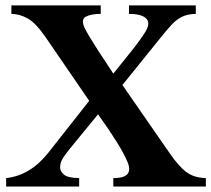

<svg xmlns="http://www.w3.org/2000/svg" viewBox="-20 -680 770 700"><path d="M730.5 0H393.1V-30.8Q435.1 -30.8 446 -47.1Q457 -63.5 443.4 -92.8Q432.1 -120.1 403.8 -165.3Q375.5 -210.4 337.4 -263.2L235.8 -139.2Q212.9 -110.8 206.1 -97.4Q199.2 -84 199.2 -69.3Q199.2 -55.7 213.1 -43.5Q227.1 -31.2 268.6 -30.8V0H2.4V-30.8Q89.8 -40 155.3 -122.1L305.2 -312.5L147.5 -542.5Q110.8 -596.2 81.5 -612.5Q52.2 -628.9 21.5 -629.4V-660.2H347.2V-629.4Q311.5 -629.4 292.7 -619.1Q273.9 -608.9 289.1 -577.1Q295.9 -563.5 307.1 -544.7Q318.4 -525.9 338.6 -494.4Q358.9 -462.9 393.1 -411.6Q435.1 -463.4 458.5 -492.9Q481.9 -522.5 493.9 -539.6Q505.9 -556.6 513.7 -570.3Q528.8 -599.6 511 -614.5Q493.2 -629.4 450.2 -629.4V-660.2H693.8V-629.4Q664.1 -628.9 643.6 -618.9Q623 -608.9 604.5 -588.6Q585.9 -568.4 561.5 -537.6L426.3 -370.1L598.1 -122.1Q631.3 -73.7 659.4 -52.7Q687.5 -31.7 730.5 -30.8Z"/></svg>

Font: Awami Nastaliq
Style: Bold
Weight: 700
Designer: Peter Martin, SIL International
Foundry: SIL International
Version: Version 3.100